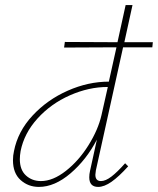

<svg xmlns="http://www.w3.org/2000/svg" viewBox="-20 -731 621 755"><path d="M357 -61Q355 -49 355 -44Q355 -19 377 -19Q395 -19 418 -36.5Q441 -54 472 -89L484 -77Q448 -37 419 -16.5Q390 4 366 4Q331 4 331 -34Q331 -46 334 -59L361 -182Q320 -103 257.5 -49.5Q195 4 133 4Q91 4 61 -23Q31 -50 31 -101Q31 -120 35 -137Q50 -214 108 -276.5Q166 -339 246.5 -374.5Q327 -410 408 -410L438 -545L232 -544L235 -566L442 -565L474 -711H501L469 -565H581L579 -545H464ZM379 -278 404 -389H403Q329 -389 254.5 -356Q180 -323 127.5 -265Q75 -207 61 -137Q58 -119 58 -105Q58 -63 82 -41Q106 -19 141 -19Q188 -19 239 -59Q290 -99 328 -160Q366 -221 379 -278Z"/></svg>

Font: Ysabeau Infant Extralight
Style: Italic
Weight: 200
Italic angle: -12°
Designer: Christian Thalmann (Catharsis Fonts)
Version: Version 0.003